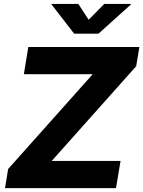

<svg xmlns="http://www.w3.org/2000/svg" viewBox="-20 -970 739 990"><path d="M5.9 0 22 -98.6 458 -587.4H103L126 -727.5H698.7L682.1 -628.4L246.6 -140.1H601.6L578.1 0ZM383.8 -949.7 437 -868.2 517.6 -949.7H655.8L655.3 -947.3L487.8 -796.4H362.3L245.6 -947.3L246.1 -949.7Z"/></svg>

Font: Inter 20pt ExtraBold
Style: Italic
Weight: 800
Italic angle: -9.3988°
Version: Version 4.001;git-66647c0bb